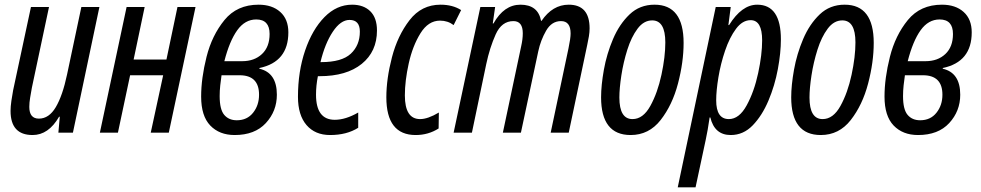

<svg xmlns="http://www.w3.org/2000/svg" viewBox="-20 -566 4183 819"><path d="M232 -68H235L229 0H291L404 -536H327L266 -248Q247 -158 218 -109Q189 -60 146 -60Q105 -60 105 -110Q105 -128 108.5 -149Q112 -170 116 -192L189 -536H112L36 -181Q32 -160 28.5 -135.5Q25 -111 25 -93Q25 10 119 10Q187 10 232 -68Z M483 0 535 -245H676L623 0H700L814 -536H737L690 -312H550L597 -536H520L406 0Z M1161 -162Q1161 -256 1086 -273L1087 -276Q1210 -302 1210 -428Q1210 -484 1175.5 -515Q1141 -546 1083 -546Q991 -546 937.5 -480.5Q884 -415 861 -323.5Q838 -232 838 -154Q838 -71 877 -30.5Q916 10 981 10Q1067 10 1114 -41Q1161 -92 1161 -162ZM1073 -483Q1130 -483 1130 -421Q1130 -366 1097.5 -335.5Q1065 -305 1013 -305H937Q959 -391 992 -437Q1025 -483 1073 -483ZM917 -156Q917 -179 919.5 -202Q922 -225 925 -245H1002Q1085 -245 1085 -162Q1085 -117 1059.5 -85Q1034 -53 990 -53Q956 -53 936.5 -76Q917 -99 917 -156Z M1508 -21V-86Q1454 -55 1408 -55Q1328 -55 1328 -162Q1328 -201 1336 -241H1343Q1458 -241 1523 -293.5Q1588 -346 1588 -436Q1588 -490 1559.5 -518Q1531 -546 1482 -546Q1416 -546 1364 -493Q1312 -440 1281.5 -350.5Q1251 -261 1251 -153Q1251 -75 1287.5 -32.5Q1324 10 1388 10Q1459 10 1508 -21ZM1471 -481Q1515 -481 1515 -431Q1515 -373 1476.5 -337Q1438 -301 1350 -301H1347Q1366 -380 1399.5 -430.5Q1433 -481 1471 -481Z M1851 -18 1852 -86Q1805 -58 1772 -58Q1707 -58 1707 -159Q1707 -221 1723.5 -295.5Q1740 -370 1773.5 -424Q1807 -478 1857 -478Q1890 -478 1915 -459L1947 -523Q1911 -546 1859 -546Q1778 -546 1727 -480Q1676 -414 1652 -322Q1628 -230 1628 -151Q1628 10 1753 10Q1807 10 1851 -18Z M1993 0 2054 -292Q2069 -363 2094.5 -419.5Q2120 -476 2170 -476Q2210 -476 2210 -424Q2210 -399 2203 -368L2125 0H2202L2276 -347Q2286 -394 2309.5 -435Q2333 -476 2373 -476Q2414 -476 2414 -423Q2414 -403 2405 -360L2329 0H2406L2485 -375Q2489 -393 2492 -411Q2495 -429 2495 -445Q2495 -546 2406 -546Q2337 -546 2290 -477H2288Q2275 -546 2200 -546Q2130 -546 2085 -466H2082L2092 -536H2029L1915 0Z M2896 -383Q2896 -546 2772 -546Q2709 -546 2665.5 -504.5Q2622 -463 2595 -399.5Q2568 -336 2556 -269Q2544 -202 2544 -151Q2544 10 2670 10Q2748 10 2798 -54Q2848 -118 2872 -209.5Q2896 -301 2896 -383ZM2622 -150Q2622 -189 2630.5 -244.5Q2639 -300 2656 -354Q2673 -408 2699.5 -443.5Q2726 -479 2762 -479Q2818 -479 2818 -385Q2818 -324 2801.5 -247Q2785 -170 2754 -114Q2723 -58 2678 -58Q2622 -58 2622 -150Z M3035 -138Q3035 -179 3044.5 -236.5Q3054 -294 3073 -350Q3092 -406 3119.5 -443Q3147 -480 3182 -480Q3231 -480 3231 -394Q3231 -333 3214 -254Q3197 -175 3165 -116.5Q3133 -58 3089 -58Q3035 -58 3035 -138ZM2947 233 2990 32Q2999 -9 3007 -65H3010Q3028 10 3097 10Q3151 10 3191 -31.5Q3231 -73 3258 -137Q3285 -201 3298 -271Q3311 -341 3311 -398Q3311 -546 3210 -546Q3144 -546 3090 -459H3087L3097 -536H3033L2871 233Z M3707 -383Q3707 -546 3583 -546Q3520 -546 3476.5 -504.5Q3433 -463 3406 -399.5Q3379 -336 3367 -269Q3355 -202 3355 -151Q3355 10 3481 10Q3559 10 3609 -54Q3659 -118 3683 -209.5Q3707 -301 3707 -383ZM3433 -150Q3433 -189 3441.5 -244.5Q3450 -300 3467 -354Q3484 -408 3510.5 -443.5Q3537 -479 3573 -479Q3629 -479 3629 -385Q3629 -324 3612.5 -247Q3596 -170 3565 -114Q3534 -58 3489 -58Q3433 -58 3433 -150Z M4076 -162Q4076 -256 4001 -273L4002 -276Q4125 -302 4125 -428Q4125 -484 4090.5 -515Q4056 -546 3998 -546Q3906 -546 3852.5 -480.5Q3799 -415 3776 -323.5Q3753 -232 3753 -154Q3753 -71 3792 -30.5Q3831 10 3896 10Q3982 10 4029 -41Q4076 -92 4076 -162ZM3988 -483Q4045 -483 4045 -421Q4045 -366 4012.5 -335.5Q3980 -305 3928 -305H3852Q3874 -391 3907 -437Q3940 -483 3988 -483ZM3832 -156Q3832 -179 3834.5 -202Q3837 -225 3840 -245H3917Q4000 -245 4000 -162Q4000 -117 3974.5 -85Q3949 -53 3905 -53Q3871 -53 3851.5 -76Q3832 -99 3832 -156Z"/></svg>

Font: Noto Sans Display Condensed
Style: Italic
Weight: 400
Width: 3
Designer: Monotype Design team
Foundry: Monotype Imaging Inc.
Version: 1.000